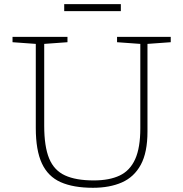

<svg xmlns="http://www.w3.org/2000/svg" viewBox="-20 -882 870 912"><path d="M646.5 -273V-673.5L536 -681.5V-707H791V-681.5L680.5 -673.5V-257Q680.5 -158 648.8 -99.5Q617 -41 559 -15.5Q501 10 421.5 10Q328.5 10 268.2 -16.8Q208 -43.5 179 -105.8Q150 -168 150 -274V-673.5L39.5 -681.5V-707H300.5V-681.5L190 -673.5V-285Q190 -186 213.5 -129.2Q237 -72.5 288.8 -48.8Q340.5 -25 425.5 -25Q499.5 -25 548.5 -48.2Q597.5 -71.5 622 -125.8Q646.5 -180 646.5 -273ZM285 -829V-862.5H554V-829Z"/></svg>

Font: Newsreader Caption ExtraLight
Style: Regular
Weight: 275
Designer: Hugues Gentile
Foundry: Production Type
Version: Version 1.001